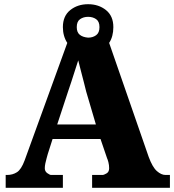

<svg xmlns="http://www.w3.org/2000/svg" viewBox="-20 -893 828 913"><path d="M7 0V-61H14Q40 -61 60.5 -74Q81 -87 97 -130L300 -689Q290 -704 284.5 -723Q279 -742 279 -764Q279 -817 314 -845Q349 -873 399 -873Q449 -873 484 -845Q519 -817 519 -764Q519 -742 514 -723Q509 -704 499 -689L687 -147Q705 -98 726 -79.5Q747 -61 767 -61H788V0H418V-61H469Q473 -61 486 -68Q499 -75 499 -93Q499 -108 495.5 -121.5Q492 -135 489 -141L458 -232H230L207 -160Q205 -152 201.5 -140Q198 -128 195.5 -115.5Q193 -103 193 -93Q193 -78 205 -69.5Q217 -61 223 -61H279V0ZM252 -301H436L390 -457Q386 -475 379 -501Q372 -527 365 -555Q358 -583 352 -606Q346 -588 337 -559.5Q328 -531 319 -503.5Q310 -476 304 -459ZM399 -714Q421 -714 437 -725.5Q453 -737 453 -764Q453 -791 437 -802Q421 -813 399 -813Q377 -813 361 -802Q345 -791 345 -764Q345 -739 359.5 -727.5Q374 -716 399 -714Z"/></svg>

Font: Noto Serif Gujarati Black
Style: Regular
Weight: 900
Version: Version 2.102